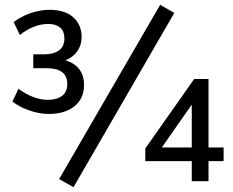

<svg xmlns="http://www.w3.org/2000/svg" viewBox="-20 -757 975 802"><path d="M253 -505Q291 -494 311 -468Q331 -442 331 -402Q331 -346 292 -314Q252 -281 184 -281Q143 -281 102 -296Q62 -309 32 -333L57 -386Q121 -340 180 -340Q217 -340 240 -357Q261 -374 261 -406Q261 -472 176 -472H119V-530H165Q204 -530 227 -547Q249 -563 249 -597Q249 -626 231 -642Q213 -657 182 -657Q122 -657 63 -611L37 -665Q52 -676 69.5 -685.5Q87 -695 107 -702Q149 -716 186 -716Q251 -716 286 -685Q321 -653 321 -603Q321 -569 303 -543Q283 -516 253 -505ZM287 25 227 -9 649 -737 708 -703ZM914 -141V-84H851V0H781V-84H587V-137L791 -427H851V-141ZM656 -141H781V-320Z"/></svg>

Font: PRinguin Sans
Style: Regular
Weight: 400
Designer: Vernon Adams
Foundry: Vernon Adams
Version: ""